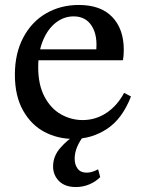

<svg xmlns="http://www.w3.org/2000/svg" viewBox="-20 -550 574 774"><path d="M313 -66Q365 -66 408.5 -94.5Q452 -123 480 -175H482L508 -161Q473 -71 411.5 -30.5Q350 10 276 10Q213 10 159.5 -18Q106 -46 73 -104.5Q40 -163 40 -249Q40 -335 74 -399Q108 -463 166.5 -496.5Q225 -530 298 -530Q386 -530 432.5 -481.5Q479 -433 479 -349Q479 -327 476 -309L474 -307H132L138 -351H383L367 -339Q375 -405 350.5 -444.5Q326 -484 277 -484Q238 -484 205.5 -459Q173 -434 153.5 -387.5Q134 -341 134 -279Q134 -208 159.5 -160Q185 -112 226 -89Q267 -66 313 -66ZM281 90Q281 114 293 130Q305 146 329 146Q351 146 374 133L376 134L384 164Q365 183 339.5 193.5Q314 204 286 204Q242 204 218 180Q194 156 194 121Q194 80 222.5 47Q251 14 287 -8H322Q281 42 281 90Z"/></svg>

Font: Minipax
Style: Regular
Weight: 400
Designer: Raphaël Ronot
Foundry: Velvetyne Type Foundry
Version: Version 1.000